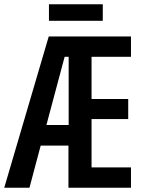

<svg xmlns="http://www.w3.org/2000/svg" viewBox="-22 -886 680 906"><path d="M463 -866H209V-788H463ZM596 0V-96H410V-324H583V-419H410V-618H596V-714H208L-2 0H117L170 -199H301V0ZM197 -296 283 -618H302V-296Z"/></svg>

Font: Noto Sans Display Condensed Medium
Style: Regular
Weight: 500
Width: 3
Designer: Monotype Design Team
Foundry: Monotype Imaging Inc.
Version: Version 1.900